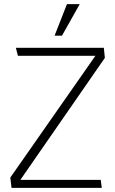

<svg xmlns="http://www.w3.org/2000/svg" viewBox="-20 -912 559 932"><path d="M305 -892H367L281 -739H245ZM474 0H36L30 -50L443 -641H67L57 -680H484L489 -631L79 -39H469Z"/></svg>

Font: Palanquin Thin
Style: Regular
Weight: 250
Designer: Pria Ravichandran
Version: Version 1.001